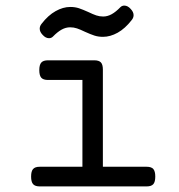

<svg xmlns="http://www.w3.org/2000/svg" viewBox="-20 -667 640 687"><path d="M348.1 -418V-70.3H504.9Q521.5 -70.3 528.6 -62.3Q535.6 -54.2 535.6 -35.2Q535.6 -16.1 528.6 -8.1Q521.5 0 504.9 0H122.1Q105.5 0 98.4 -8.1Q91.3 -16.1 91.3 -35.2Q91.3 -54.2 98.4 -62.3Q105.5 -70.3 122.1 -70.3H274.9V-380.9H151.4Q134.8 -380.9 127.7 -388.9Q120.6 -397 120.6 -416Q120.6 -435.1 127.7 -443.1Q134.8 -451.2 151.4 -451.2H317.4Q334 -451.2 341.1 -443.6Q348.1 -436 348.1 -418ZM295.9 -624Q313 -615.7 324.7 -611.8Q336.4 -607.9 349.1 -607.9Q364.7 -607.9 379.6 -616.2Q394.5 -624.5 410.6 -641.1Q416.5 -647 424.8 -647Q437 -647 447.8 -634.8Q458 -624 458 -612.8Q458 -603.5 451.2 -595.2Q427.7 -564.9 401.1 -550Q374.5 -535.2 348.6 -535.2Q331.5 -535.2 317.6 -539.8Q303.7 -544.4 284.2 -553.2Q267.1 -561.5 255.4 -565.4Q243.7 -569.3 231 -569.3Q215.3 -569.3 200.4 -561Q185.5 -552.7 169.4 -536.1Q163.6 -530.3 155.3 -530.3Q143.1 -530.3 132.3 -542.5Q122.1 -553.2 122.1 -564.5Q122.1 -573.7 128.9 -582Q152.3 -612.3 179 -627.2Q205.6 -642.1 231.4 -642.1Q248.5 -642.1 262.5 -637.5Q276.4 -632.8 295.9 -624Z"/></svg>

Font: Courier Prime Code
Style: Regular
Weight: 400
Designer: Alan Dague-Greene
Foundry: Quote-Unquote Apps
Version: Version 3.0318